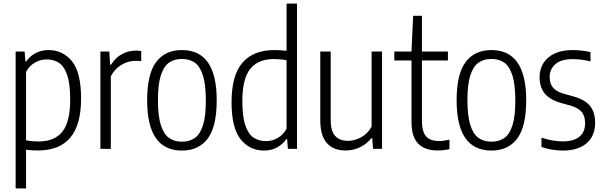

<svg xmlns="http://www.w3.org/2000/svg" viewBox="-20 -828 3359 1068"><path d="M67 -541.5H117L121.5 -486.5H126Q145 -514.5 177 -532Q209 -549.5 249.5 -549.5Q330.5 -549.5 380.8 -486.8Q431 -424 431 -280.5Q431 -132.5 370.5 -61.8Q310 9 191.5 9Q158.5 9 125 5V220H67ZM370.5 -274.5Q370.5 -361.5 353.8 -410.5Q337 -459.5 308 -478.5Q279 -497.5 238.5 -497.5Q204.5 -497.5 173.2 -479.2Q142 -461 125 -428V-47Q138.5 -44.5 158.5 -42.8Q178.5 -41 195 -41Q283 -41 326.8 -95.5Q370.5 -150 370.5 -274.5Z M538.5 -541.5H588L592.5 -468H597.5Q621.5 -507 658 -526.8Q694.5 -546.5 736.5 -546.5Q748 -546.5 765.5 -544V-488Q754.5 -489.5 733.5 -489.5Q692 -489.5 654.5 -466.8Q617 -444 596.5 -403.5V0H538.5Z M798.5 -270Q798.5 -416.5 848.5 -483Q898.5 -549.5 992 -549.5Q1185.5 -549.5 1185.5 -270.5Q1185.5 -124 1135.5 -57.2Q1085.5 9.5 992 9.5Q798.5 9.5 798.5 -270ZM1125 -268.5Q1125 -356.5 1109 -407.5Q1093 -458.5 1064 -479.2Q1035 -500 992 -500Q949 -500 919.8 -479.2Q890.5 -458.5 874.5 -408.2Q858.5 -358 858.5 -272Q858.5 -184 874.5 -133Q890.5 -82 919.8 -61Q949 -40 992 -40Q1035 -40 1064.2 -60.8Q1093.5 -81.5 1109.2 -131.8Q1125 -182 1125 -268.5Z M1268 -260Q1268 -408 1328.2 -478.8Q1388.5 -549.5 1507 -549.5Q1540.5 -549.5 1574 -545.5V-808H1632V0H1581.5L1577 -54H1572.5Q1553.5 -26 1521.5 -8.2Q1489.5 9.5 1449.5 9.5Q1368.5 9.5 1318.2 -53.5Q1268 -116.5 1268 -260ZM1574 -112.5V-493Q1560.5 -496 1540.8 -497.8Q1521 -499.5 1504 -499.5Q1416 -499.5 1372 -444.8Q1328 -390 1328 -265.5Q1328 -179 1345 -130Q1362 -81 1391 -62Q1420 -43 1460.5 -43Q1494.5 -43 1525.5 -61Q1556.5 -79 1574 -112.5Z M1761.5 -160V-541.5H1819.5V-161Q1819.5 -98.5 1844.8 -71.5Q1870 -44.5 1916 -44.5Q1951 -44.5 1987.8 -63.8Q2024.5 -83 2047 -123.5V-541.5H2105V0H2055L2050.5 -59.5H2046Q2018 -25.5 1981.2 -8.2Q1944.5 9 1904 9Q1761.5 9 1761.5 -160Z M2480 -51V1.5Q2448.5 9 2414 9Q2343.5 9 2306.2 -29Q2269 -67 2269 -150V-491.5H2173.5V-541.5H2269L2278 -740H2327V-541.5H2471.5V-491.5H2327V-158.5Q2327 -115.5 2337.5 -90.5Q2348 -65.5 2369 -54.5Q2390 -43.5 2424 -43.5Q2447.5 -43.5 2480 -51Z M2520 -270Q2520 -416.5 2570 -483Q2620 -549.5 2713.5 -549.5Q2907 -549.5 2907 -270.5Q2907 -124 2857 -57.2Q2807 9.5 2713.5 9.5Q2520 9.5 2520 -270ZM2846.5 -268.5Q2846.5 -356.5 2830.5 -407.5Q2814.5 -458.5 2785.5 -479.2Q2756.5 -500 2713.5 -500Q2670.5 -500 2641.2 -479.2Q2612 -458.5 2596 -408.2Q2580 -358 2580 -272Q2580 -184 2596 -133Q2612 -82 2641.2 -61Q2670.5 -40 2713.5 -40Q2756.5 -40 2785.8 -60.8Q2815 -81.5 2830.8 -131.8Q2846.5 -182 2846.5 -268.5Z M2992 -10.5V-62Q3056.5 -41.5 3111 -41.5Q3171 -41.5 3202.8 -67.5Q3234.5 -93.5 3234.5 -142Q3234.5 -184 3215 -206.2Q3195.5 -228.5 3154 -240.5L3103 -254.5Q3038 -273 3009.8 -308Q2981.5 -343 2981.5 -399Q2981.5 -443 3002.8 -477Q3024 -511 3065 -530.2Q3106 -549.5 3163 -549.5Q3217 -549.5 3264.5 -538V-486.5Q3237.5 -493 3214.2 -496Q3191 -499 3164.5 -499Q3101.5 -499 3069.5 -471.2Q3037.5 -443.5 3037.5 -400.5Q3037.5 -362.5 3056.5 -340.2Q3075.5 -318 3116 -306.5L3167 -292.5Q3234.5 -274 3262.5 -238.2Q3290.5 -202.5 3290.5 -144.5Q3290.5 -96.5 3269.2 -61.8Q3248 -27 3207.8 -8.8Q3167.5 9.5 3111.5 9.5Q3049 9.5 2992 -10.5Z"/></svg>

Font: Encode Sans Condensed Light
Style: Regular
Weight: 300
Width: 3
Designer: Multiple Designers
Foundry: Impallari Type
Version: Version 2.000